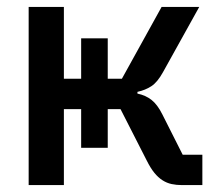

<svg xmlns="http://www.w3.org/2000/svg" viewBox="-20 -536 640 556"><path d="M215 -220H165V0H63V-516H165V-308H215V-425H292V-308H333L448 -516H557L452 -327Q436 -298 418.5 -286.5Q401 -275 378 -270V-265Q402 -260 419 -246.5Q436 -233 450 -205L509 -88H566V0H507Q491 0 477 -3Q463 -6 450.5 -14Q438 -22 427 -35.5Q416 -49 405 -71L329 -220H292V-108H215Z"/></svg>

Font: IBM Plaex Mono Medium
Style: Regular
Weight: 500
Designer: Mike Abbink, Paul van der Laan, Pieter van Rosmalen
Foundry: Bold Monday
Version: Version 2.003